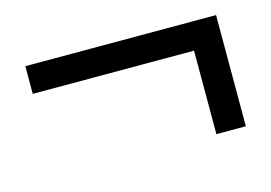

<svg xmlns="http://www.w3.org/2000/svg" viewBox="-49 -505 596 422"><g transform="rotate(-15 249.0 -293.5)"><path d="M399 -167V-357H32V-420H466V-167Z"/></g></svg>

Font: Nunito Sans 10pt Condensed Medium
Style: Regular
Weight: 500
Width: 3
Designer: Vernon Adams
Foundry: Vernon Adams
Version: Version 3.101;gftools[0.9.27]